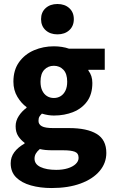

<svg xmlns="http://www.w3.org/2000/svg" viewBox="-20 -743 574 974"><path d="M241.8 210.9Q184.1 210.9 136.8 197.6Q89.5 184.3 61.8 156.8Q34.2 129.3 34.2 85.2Q34.2 54 52.5 29.2Q70.8 4.4 104.6 -14.7V-18.7Q85.8 -32.2 72.5 -52.4Q59.3 -72.6 59.3 -102.9Q59.3 -130.2 75.3 -154.7Q91.3 -179.3 114.6 -195.9V-199.9Q88.5 -218.2 68.2 -251.9Q48 -285.6 48 -328.6Q48 -388.1 77 -428.2Q106 -468.2 152.9 -488.2Q199.8 -508.1 253.2 -508.1Q274 -508.1 293.7 -505Q313.4 -502 330 -496.1H511.4V-389H428.4V-385Q438.4 -372 443.4 -356.6Q448.5 -341.3 448.5 -322Q448.5 -265.8 422.4 -229.3Q396.3 -192.9 351.8 -174.9Q307.4 -156.9 253.2 -156.9Q239.6 -156.9 224.6 -159.2Q209.6 -161.5 192.6 -166.6Q184 -158.5 179.7 -150.9Q175.3 -143.3 175.3 -129.7Q175.3 -111.7 192.4 -102.5Q209.4 -93.3 249.6 -93.3H330Q421.5 -93.3 470.5 -63.6Q519.4 -33.9 519.4 32.8Q519.4 84.3 485.4 124.5Q451.4 164.8 389.2 187.8Q326.9 210.9 241.8 210.9ZM253.2 -245.9Q272.5 -245.9 287.7 -255.3Q302.9 -264.6 311.9 -283Q320.9 -301.4 320.9 -328.6Q320.9 -368.9 301.7 -389.1Q282.5 -409.3 253.2 -409.3Q223.9 -409.3 204.7 -389.1Q185.5 -368.9 185.5 -328.6Q185.5 -301.4 194.5 -283Q203.5 -264.6 218.7 -255.3Q233.8 -245.9 253.2 -245.9ZM265.2 118.7Q298.3 118.7 323.7 110.8Q349.2 102.9 363.9 89Q378.7 75 378.7 57.9Q378.7 34 359.1 26.7Q339.4 19.4 303 19.4H251.6Q226.1 19.4 210.4 17.8Q194.6 16.2 182 13.1Q168.3 24.7 161.7 36.3Q155.2 47.9 155.2 61.7Q155.2 90 185.5 104.3Q215.8 118.7 265.2 118.7ZM271.4 -568.7Q234.5 -568.7 211.4 -589.8Q188.3 -610.9 188.3 -645.9Q188.3 -680.7 211.4 -701.7Q234.5 -722.7 271.4 -722.7Q308.5 -722.7 331.5 -701.7Q354.5 -680.7 354.5 -645.9Q354.5 -610.9 331.5 -589.8Q308.5 -568.7 271.4 -568.7Z"/></svg>

Font: SourceSans3VF
Style: Regular
Weight: 200
Designer: Paul D. Hunt
Foundry: Adobe
Version: Version 3.052;hotconv 1.1.0;makeotfexe 2.6.0